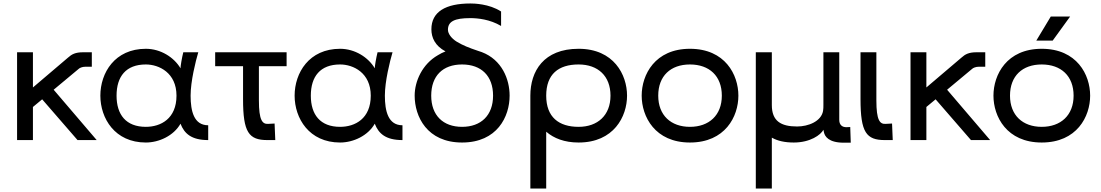

<svg xmlns="http://www.w3.org/2000/svg" viewBox="-20 -804 6318 1102"><path d="M78 0H169V-190L222 -234L425 0H535L288 -289L432 -409C437 -414 452 -421 470 -421H507V-504H457C413 -504 392 -493 370 -473L169 -302V-504H78Z M817 14C893 14 977 -25 1016 -94C1038 -37 1079 0 1175 0V-85C1093 -85 1074 -166 1074 -255C1074 -338 1103 -453 1118 -504H1032C1024 -472 1016 -425 1016 -412C979 -475 902 -524 817 -524C639 -524 556 -386 556 -255C556 -125 639 14 817 14ZM649 -255C649 -365 703 -434 817 -434C893 -434 993 -386 993 -255C993 -123 903 -76 817 -76C703 -76 649 -146 649 -255Z M1515 0H1560L1556 -95L1519 -93C1486 -91 1466 -113 1466 -228V-424H1625V-504H1215V-424H1375V-235C1375 -44 1408 0 1515 0Z M1932 14C2008 14 2092 -25 2131 -94C2153 -37 2194 0 2290 0V-85C2208 -85 2189 -166 2189 -255C2189 -338 2218 -453 2233 -504H2147C2139 -472 2131 -425 2131 -412C2094 -475 2017 -524 1932 -524C1754 -524 1671 -386 1671 -255C1671 -125 1754 14 1932 14ZM1764 -255C1764 -365 1818 -434 1932 -434C2008 -434 2108 -386 2108 -255C2108 -123 2018 -76 1932 -76C1818 -76 1764 -146 1764 -255Z M2632 14C2834 14 2905 -135 2905 -255C2905 -349 2861 -461 2745 -505L2724 -512C2668 -531 2638 -543 2601 -565C2572 -583 2551 -610 2551 -633C2551 -681 2589 -700 2679 -700C2722 -700 2792 -693 2856 -655V-738C2787 -783 2698 -784 2680 -784C2537 -784 2456 -736 2456 -636C2456 -588 2477 -541 2537 -509C2522 -503 2507 -496 2493 -487C2404 -436 2360 -338 2360 -255C2360 -135 2431 14 2632 14ZM2455 -255C2455 -368 2521 -434 2632 -434C2743 -434 2810 -368 2810 -255C2810 -142 2741 -76 2632 -76C2523 -76 2455 -142 2455 -255Z M3301 14C3503 14 3579 -135 3579 -255C3579 -375 3503 -524 3301 -524C3100 -524 3024 -395 3024 -255V278H3115V-48C3159 -10 3220 14 3301 14ZM3115 -255C3115 -378 3185 -434 3301 -434C3412 -434 3484 -368 3484 -255C3484 -142 3410 -76 3301 -76C3187 -76 3115 -132 3115 -255Z M3940 14C4142 14 4218 -135 4218 -255C4218 -375 4142 -524 3940 -524C3739 -524 3663 -375 3663 -255C3663 -135 3739 14 3940 14ZM3758 -255C3758 -368 3829 -434 3940 -434C4051 -434 4123 -368 4123 -255C4123 -142 4049 -76 3940 -76C3831 -76 3758 -142 3758 -255Z M4536 14C4631 14 4691 -30 4706 -59L4709 -45C4714 -21 4736 15 4823 15H4863L4860 -75L4840 -74C4813 -73 4797 -88 4797 -116V-504H4706V-202C4706 -191 4706 -178 4704 -167C4693 -107 4619 -78 4555 -78C4461 -78 4410 -110 4410 -201V-504H4318V278H4410V-14C4443 5 4485 14 4536 14Z M5059 0H5104L5100 -95L5063 -93C5030 -91 5010 -113 5010 -228V-504H4919V-235C4919 -44 4952 0 5059 0Z M5206 0H5297V-190L5350 -234L5553 0H5663L5416 -289L5560 -409C5565 -414 5580 -421 5598 -421H5635V-504H5585C5541 -504 5520 -493 5498 -473L5297 -302V-504H5206Z M5959 14C6161 14 6237 -135 6237 -255C6237 -375 6161 -524 5959 -524C5758 -524 5682 -375 5682 -255C5682 -135 5758 14 5959 14ZM5777 -255C5777 -368 5848 -434 5959 -434C6070 -434 6142 -368 6142 -255C6142 -142 6068 -76 5959 -76C5850 -76 5777 -142 5777 -255ZM5928 -571H6022L6122 -709H6011Z"/></svg>

Font: Hibana 45 SubMedium
Style: Regular
Weight: 500
Width: 6
Designer: pygmalion
Foundry: ybstudio
Version: Version 2021.007;FEAKit 1.0